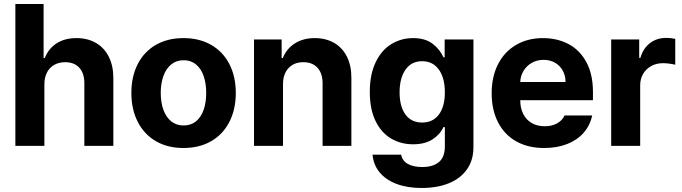

<svg xmlns="http://www.w3.org/2000/svg" viewBox="-20 -727 3399 957"><path d="M201.2 0H56.6V-707H197.3V-437.5H203.1Q221.7 -484.9 262.2 -511Q302.7 -537.1 361.3 -537.1Q416.5 -537.1 458 -513.2Q499.5 -489.3 522.2 -444.3Q544.9 -399.4 544.9 -337.9V0H400.4V-312.5Q400.4 -361.8 375.2 -389.4Q350.1 -417 304.7 -417Q274.4 -417 251 -404.1Q227.5 -391.1 214.4 -366.2Q201.2 -341.3 201.2 -306.6Z M634.8 -263.7Q634.8 -345.2 666.3 -407.2Q697.8 -469.2 756.6 -503.2Q815.4 -537.1 894.5 -537.1Q973.6 -537.1 1032.7 -503.2Q1091.8 -469.2 1123.5 -407.2Q1155.3 -345.2 1155.3 -263.7Q1155.3 -182.1 1123.5 -119.9Q1091.8 -57.6 1032.7 -23.4Q973.6 10.7 894.5 10.7Q815.4 10.7 756.8 -23.4Q698.2 -57.6 666.5 -119.9Q634.8 -182.1 634.8 -263.7ZM1007.8 -263.7Q1007.8 -311 995.1 -347.9Q982.4 -384.8 957 -405.8Q931.6 -426.8 895.5 -426.8Q858.9 -426.8 833.3 -405.8Q807.6 -384.8 794.4 -347.9Q781.2 -311 781.2 -263.7Q781.2 -216.8 794.4 -179.9Q807.6 -143.1 833.3 -122.3Q858.9 -101.6 895.5 -101.6Q931.6 -101.6 957 -122.3Q982.4 -143.1 995.1 -179.7Q1007.8 -216.3 1007.8 -263.7Z M1390.6 0H1246.1V-530.3H1383.8V-437.5H1389.6Q1408.2 -484.4 1449.7 -510.7Q1491.2 -537.1 1548.8 -537.1Q1604 -537.1 1645.5 -513.2Q1687 -489.3 1709.5 -444.1Q1731.9 -398.9 1731.4 -337.9V0H1587.9V-312.5Q1587.9 -361.3 1562.5 -389.2Q1537.1 -417 1492.2 -417Q1445.8 -417 1418.2 -387.7Q1390.6 -358.4 1390.6 -306.6Z M1836.9 43.9H1979.5Q1985.4 74.7 2012.9 90.1Q2040.5 105.5 2085 105.5Q2138.2 105.5 2167.7 80.8Q2197.3 56.2 2197.3 2.9V-93.8H2190.4Q2173.8 -57.1 2136 -32.5Q2098.1 -7.8 2039.1 -7.8Q1977.5 -7.8 1928.7 -36.9Q1879.9 -65.9 1851.6 -124.5Q1823.2 -183.1 1823.2 -268.6Q1823.2 -355.5 1852.1 -416Q1880.9 -476.6 1929.9 -506.8Q1979 -537.1 2039.1 -537.1Q2099.1 -537.1 2135.7 -509.3Q2172.4 -481.4 2190.4 -441.4H2196.3V-530.3H2339.8V5.9Q2339.8 71.8 2307.1 117.7Q2274.4 163.6 2216.3 186.8Q2158.2 210 2082 210Q2009.8 210 1956.1 189.5Q1902.3 168.9 1871.8 131.6Q1841.3 94.2 1836.9 43.9ZM2197.3 -266.6Q2197.3 -338.4 2167.5 -380.1Q2137.7 -421.9 2084 -421.9Q2030.3 -421.9 2001 -379.6Q1971.7 -337.4 1971.7 -266.6Q1971.7 -196.8 2000.7 -156.5Q2029.8 -116.2 2084 -116.2Q2137.7 -116.2 2167.5 -156Q2197.3 -195.8 2197.3 -266.6Z M2430.7 -262.7Q2430.7 -344.2 2462.2 -406.5Q2493.7 -468.8 2551.8 -502.9Q2609.9 -537.1 2686.5 -537.1Q2757.8 -537.1 2814.2 -507.1Q2870.6 -477.1 2903.1 -416.5Q2935.5 -356 2935.5 -268.6V-227.5H2573.2Q2573.2 -188 2588.1 -158.7Q2603 -129.4 2630.6 -113.5Q2658.2 -97.7 2695.3 -97.7Q2731 -97.7 2756.8 -112.1Q2782.7 -126.5 2793.9 -151.4H2931.6Q2921.4 -102.5 2889.6 -65.9Q2857.9 -29.3 2807.4 -9.3Q2756.8 10.7 2692.4 10.7Q2611.8 10.7 2553 -22.5Q2494.1 -55.7 2462.4 -117.4Q2430.7 -179.2 2430.7 -262.7ZM2798.8 -318.4Q2798.8 -350.1 2784.9 -375.2Q2771 -400.4 2746.1 -414.6Q2721.2 -428.7 2689.5 -428.7Q2657.2 -428.7 2631.1 -414.1Q2605 -399.4 2589.6 -374Q2574.2 -348.6 2573.2 -318.4Z M3026.4 -530.3H3166V-438.5H3171.9Q3186 -486.8 3220.2 -512.5Q3254.4 -538.1 3299.8 -538.1Q3324.7 -538.1 3345.7 -533.2V-404.3Q3335 -407.2 3316.9 -409.7Q3298.8 -412.1 3284.2 -412.1Q3252 -412.1 3226.1 -397.9Q3200.2 -383.8 3185.5 -358.6Q3170.9 -333.5 3170.9 -301.8V0H3026.4Z"/></svg>

Font: WEMIX Pretendard
Style: Bold
Weight: 700
Designer: Base glyphs from Inter by Rasmus Andersson; Hangeul glyphs from Noto Sans CJK(Source Han Sans) by Jang Soo-young and Kan
Foundry: Kil Hyung-jin
Version: Version 1.000